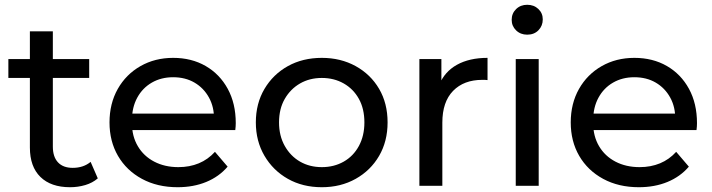

<svg xmlns="http://www.w3.org/2000/svg" viewBox="-20 -777 2977 803"><path d="M273 6Q193 6 149 -37Q105 -80 105 -160V-646H201V-164Q201 -121 222.5 -98Q244 -75 284 -75Q329 -75 359 -100L389 -31Q367 -12 336.5 -3Q306 6 273 6ZM15 -451V-530H353V-451Z M723 6Q638 6 573.5 -29Q509 -64 473.5 -125Q438 -186 438 -265Q438 -344 472.5 -405Q507 -466 567.5 -500.5Q628 -535 704 -535Q781 -535 840 -501Q899 -467 932.5 -405.5Q966 -344 966 -262Q966 -256 965.5 -248Q965 -240 964 -233H513V-302H914L875 -278Q876 -329 854 -369Q832 -409 793.5 -431.5Q755 -454 704 -454Q654 -454 615 -431.5Q576 -409 554 -368.5Q532 -328 532 -276V-260Q532 -207 556.5 -165.5Q581 -124 625 -101Q669 -78 726 -78Q773 -78 811.5 -94Q850 -110 879 -142L932 -80Q896 -38 842.5 -16Q789 6 723 6Z M1326 6Q1246 6 1184 -29Q1122 -64 1086 -125.5Q1050 -187 1050 -265Q1050 -344 1086 -405Q1122 -466 1184 -500.5Q1246 -535 1326 -535Q1405 -535 1467.5 -500.5Q1530 -466 1565.5 -405.5Q1601 -345 1601 -265Q1601 -186 1565.5 -125Q1530 -64 1467.5 -29Q1405 6 1326 6ZM1326 -78Q1377 -78 1417.5 -101Q1458 -124 1481 -166.5Q1504 -209 1504 -265Q1504 -322 1481 -363.5Q1458 -405 1417.5 -428Q1377 -451 1326 -451Q1275 -451 1235 -428Q1195 -405 1171 -363.5Q1147 -322 1147 -265Q1147 -209 1171 -166.5Q1195 -124 1235 -101Q1275 -78 1326 -78Z M1734 0V-530H1826V-386L1817 -422Q1839 -477 1891 -506Q1943 -535 2019 -535V-442Q2013 -443 2007.5 -443Q2002 -443 1997 -443Q1920 -443 1875 -397Q1830 -351 1830 -264V0Z M2137 0V-530H2233V0ZM2185 -632Q2157 -632 2138.5 -650Q2120 -668 2120 -694Q2120 -721 2138.5 -739Q2157 -757 2185 -757Q2213 -757 2231.5 -739.5Q2250 -722 2250 -696Q2250 -669 2232 -650.5Q2214 -632 2185 -632Z M2652 6Q2567 6 2502.5 -29Q2438 -64 2402.5 -125Q2367 -186 2367 -265Q2367 -344 2401.5 -405Q2436 -466 2496.5 -500.5Q2557 -535 2633 -535Q2710 -535 2769 -501Q2828 -467 2861.5 -405.5Q2895 -344 2895 -262Q2895 -256 2894.5 -248Q2894 -240 2893 -233H2442V-302H2843L2804 -278Q2805 -329 2783 -369Q2761 -409 2722.5 -431.5Q2684 -454 2633 -454Q2583 -454 2544 -431.5Q2505 -409 2483 -368.5Q2461 -328 2461 -276V-260Q2461 -207 2485.5 -165.5Q2510 -124 2554 -101Q2598 -78 2655 -78Q2702 -78 2740.5 -94Q2779 -110 2808 -142L2861 -80Q2825 -38 2771.5 -16Q2718 6 2652 6Z"/></svg>

Font: Montserrat Thin Medium
Style: Regular
Weight: 500
Version: Version 9.000